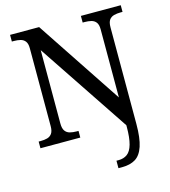

<svg xmlns="http://www.w3.org/2000/svg" viewBox="-135 -821 1033 1168"><g transform="rotate(-15 381.5 -237.0)"><path d="M465 240V193H479Q511 193 533.5 176.5Q556 160 567.5 119.5Q579 79 579 9V0L194 -576V-114Q194 -83 205 -67.5Q216 -52 235 -47Q254 -42 276 -42H289V0H38V-42H51Q74 -42 92.5 -47Q111 -52 122 -67.5Q133 -83 133 -114V-604Q133 -634 121.5 -648.5Q110 -663 91.5 -667.5Q73 -672 51 -672H38V-714H221L579 -175V-604Q579 -634 567.5 -648.5Q556 -663 537.5 -667.5Q519 -672 497 -672H484V-714H735V-672H722Q700 -672 681 -667Q662 -662 651 -647Q640 -632 640 -600V8Q640 97 623 148Q606 199 572.5 219.5Q539 240 488 240Z"/></g></svg>

Font: Noto Serif Georgian
Style: Regular
Weight: 400
Designer: Monotype Design Team, Akaki Razmadze
Foundry: Google LLC
Version: Version 2.002